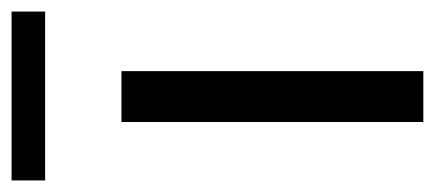

<svg xmlns="http://www.w3.org/2000/svg" viewBox="-260 -522 752 332"><g transform="rotate(-90 116.0 -356.0)"><path d="M-30 -654V-712H262V-654ZM71 0V-522H159V0Z"/></g></svg>

Font: Raleway-v4020 Medium
Style: Regular
Weight: 500
Designer: Matt McInerney, Pablo Impallari, Rodrigo Fuenzalida
Foundry: Matt McInerney, Pablo Impallari, Rodrigo Fuenzalida
Version: Version 4.020;PS 004.020;hotconv 1.0.88;makeotf.lib2.5.64775